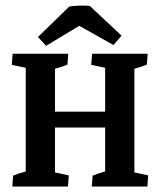

<svg xmlns="http://www.w3.org/2000/svg" viewBox="-20 -679 582 699"><path d="M306.6 -657.7 422.4 -549.3 393.1 -515.1 268.6 -585 147.9 -512.2 118.2 -544.4 232.4 -655.3Q267.6 -660.6 306.6 -657.7ZM24.9 0 27.8 -39.6Q46.4 -47.4 73.7 -54.7V-432.1L22.9 -442.9L25.9 -483.4H228.5L225.6 -443.8Q207.5 -436 180.2 -428.7V-272.5H362.8V-432.1L312 -442.9L315.4 -483.4H517.6L514.6 -443.8Q496.6 -436 469.2 -428.7V-51.3L519.5 -40.5L516.6 0H314L317.4 -39.6Q335.4 -47.4 362.8 -54.7V-214.8H180.2V-51.3L230.5 -40.5L227.5 0Z"/></svg>

Font: Markazi Text SemiBold
Style: Regular
Weight: 600
Designer: Borna Izadpanah (Arabic designer), Fiona Ross (Arabic design director) and Florian Runge (Latin designer)
Foundry: Borna Izadpanah and Florian Runge
Version: Version 1.001; ttfautohint (v1.8.3)